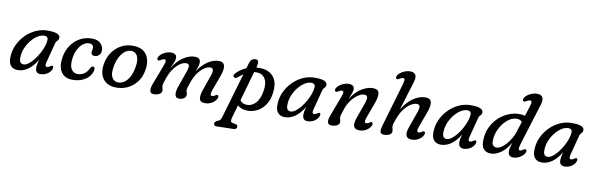

<svg xmlns="http://www.w3.org/2000/svg" viewBox="-58 -1284 6456 2089"><g transform="rotate(10 3170.0 -240.0)"><path d="M424 -125Q412 -79 439 -79Q449 -79 457 -83.2Q465 -87.5 474.5 -94Q491 -106 499.5 -100.5Q514.5 -92.5 502 -62Q489.5 -32 456 -11Q422.5 10 379.5 10Q354.5 10 340 -5.2Q325.5 -20.5 325.5 -50.5Q325.5 -67 328.5 -86Q331.5 -105 341 -140Q296 -64.5 242.2 -27.2Q188.5 10 130 10Q81.5 10 53 -22.2Q24.5 -54.5 29.5 -126.5Q32.5 -191.5 61 -252.8Q89.5 -314 137.5 -363Q185.5 -412 247.8 -441Q310 -470 380.5 -470Q454.5 -470 486.8 -454.5Q519 -439 516.5 -412Q515 -390.5 501.5 -379.8Q488 -369 482.5 -350ZM136.5 -140.5Q133.5 -96 146.2 -79Q159 -62 182.5 -62Q207 -62 235 -82.2Q263 -102.5 290.2 -136Q317.5 -169.5 340.2 -209.8Q363 -250 377.5 -291Q392 -332 394 -366Q395.5 -387.5 384.2 -398.2Q373 -409 353.5 -409Q317.5 -409 280.5 -386Q243.5 -363 211.8 -324.2Q180 -285.5 159.5 -237.8Q139 -190 136.5 -140.5Z M848.5 -412Q814 -412 782.2 -388.2Q750.5 -364.5 727.8 -322.2Q705 -280 697 -224.5Q685 -140 709.8 -100.5Q734.5 -61 779.5 -61Q822 -61 854 -83.5Q886 -106 902.5 -145.5Q909 -156 916 -163.5Q923 -171 933 -171Q943 -171 949.2 -161.5Q955.5 -152 951.5 -134.5Q947.5 -101 921.5 -67.5Q895.5 -34 848.2 -11.8Q801 10.5 734 10.5Q649.5 10.5 610 -49.8Q570.5 -110 587.5 -213Q599 -284 637 -342Q675 -400 734.5 -434.2Q794 -468.5 869.5 -468.5Q934.5 -468.5 966.2 -434.8Q998 -401 997.5 -359Q996.5 -325 976 -305.8Q955.5 -286.5 927.5 -286.5Q910 -286.5 899.5 -296Q889 -305.5 889.5 -321Q889.5 -331 893 -343.5Q896.5 -356 896.5 -369Q897 -388 884 -400Q871 -412 848.5 -412Z M1339.5 -468Q1432 -463 1474.2 -400.8Q1516.5 -338.5 1501.5 -237Q1489 -155 1445.2 -98Q1401.5 -41 1338 -13Q1274.5 15 1202 10.5Q1114.5 5 1070.5 -56.5Q1026.5 -118 1044 -221.5Q1055.5 -291 1094.8 -348.5Q1134 -406 1196.2 -439.2Q1258.5 -472.5 1339.5 -468ZM1225 -47.5Q1257 -45 1290.2 -64Q1323.5 -83 1350.2 -127.8Q1377 -172.5 1390 -248Q1403 -325 1382.5 -366Q1362 -407 1320 -410Q1282.5 -413 1248.5 -388.8Q1214.5 -364.5 1189.2 -317.8Q1164 -271 1153 -206.5Q1139.5 -129.5 1160.8 -90.2Q1182 -51 1225 -47.5Z M1879.5 -106 1947 -298.5Q1962.5 -343.5 1957 -362.8Q1951.5 -382 1923.5 -382Q1893.5 -382 1859 -358.8Q1824.5 -335.5 1793.2 -293.5Q1762 -251.5 1741 -195Q1725 -150 1718.8 -129.8Q1712.5 -109.5 1712.5 -95Q1712.5 -83.5 1717 -70.8Q1721.5 -58 1721.5 -43Q1721.5 -18.5 1697.2 -3.8Q1673 11 1631.5 11Q1596.5 11 1591.8 -21.2Q1587 -53.5 1608.5 -105.5L1686.5 -311.5Q1702.5 -352.5 1700.8 -367.8Q1699 -383 1682 -383Q1668 -383 1645.5 -368Q1636.5 -362.5 1628.8 -360Q1621 -357.5 1614.5 -361Q1607 -366 1606.5 -377.2Q1606 -388.5 1614.5 -401.5Q1634 -431 1670.5 -449.5Q1707 -468 1742.5 -468Q1805.5 -468 1805.5 -418.5Q1805.5 -391.5 1790.8 -360.5Q1776 -329.5 1759.5 -293Q1815.5 -385 1880 -426.5Q1944.5 -468 2002.5 -468Q2037.5 -468 2053.5 -453.5Q2069.5 -439 2068.5 -414.5Q2068 -392 2059.5 -366.2Q2051 -340.5 2039.5 -313.5Q2090.5 -389.5 2151.5 -428.8Q2212.5 -468 2268.5 -468Q2311 -468 2325.8 -445.2Q2340.5 -422.5 2336 -386.5Q2331.5 -350.5 2316.5 -310.5L2258.5 -152Q2244 -112.5 2244.8 -96Q2245.5 -79.5 2263 -79.5Q2270 -79.5 2278.2 -82.2Q2286.5 -85 2297.5 -93Q2305.5 -98.5 2311.8 -100.8Q2318 -103 2325 -98.5Q2340 -87.5 2325 -58.5Q2309.5 -29.5 2276 -9.5Q2242.5 10.5 2202.5 10.5Q2145.5 10.5 2138.5 -27.8Q2131.5 -66 2154 -130L2213 -297.5Q2228 -341 2222.5 -361.5Q2217 -382 2188.5 -382Q2160.5 -382 2125.5 -359Q2090.5 -336 2057 -289.5Q2023.5 -243 2000.5 -173Q1989 -139.5 1984.2 -123.5Q1979.5 -107.5 1979.5 -98Q1979.5 -83.5 1984.8 -71Q1990 -58.5 1989.5 -43.5Q1989 -19 1967.8 -4Q1946.5 11 1914 11Q1885 11 1875.2 -8.2Q1865.5 -27.5 1868.2 -54.5Q1871 -81.5 1879.5 -106Z M2503.5 -329Q2479 -308.5 2461 -324Q2451.5 -331.5 2455.8 -345Q2460 -358.5 2473.5 -371.5Q2521.5 -417.5 2578.5 -442L2595.5 -499Q2611.5 -556 2661.5 -556Q2708 -556 2687 -479.5L2684 -468Q2707.5 -470.5 2732.5 -469.5Q2827.5 -466 2877 -403.8Q2926.5 -341.5 2910 -221.5Q2899.5 -146.5 2863.8 -93.8Q2828 -41 2775.2 -14Q2722.5 13 2662 10.5Q2596.5 8 2559 -28.5L2517 119Q2512.5 135.5 2513.5 151Q2514.5 166.5 2536.5 170.5L2566 176.5Q2581 179.5 2586.8 186.8Q2592.5 194 2592.5 202.5Q2593 216 2583 224.2Q2573 232.5 2557.5 233L2365.5 237.5Q2355 237.5 2346.2 231Q2337.5 224.5 2337.5 211.5Q2337.5 191.5 2365 177.5Q2386.5 171.5 2396 160.5Q2405.5 149.5 2411.5 130L2558 -371Q2531.5 -353.5 2503.5 -329ZM2645 -51Q2700 -46.5 2745.8 -91.5Q2791.5 -136.5 2807 -236Q2819.5 -318.5 2792.5 -364.5Q2765.5 -410.5 2716 -416Q2692.5 -418.5 2669 -415.5L2576 -88Q2599.5 -54 2645 -51Z M3375 -125Q3363 -79 3390 -79Q3400 -79 3408 -83.2Q3416 -87.5 3425.5 -94Q3442 -106 3450.5 -100.5Q3465.5 -92.5 3453 -62Q3440.5 -32 3407 -11Q3373.5 10 3330.5 10Q3305.5 10 3291 -5.2Q3276.5 -20.5 3276.5 -50.5Q3276.5 -67 3279.5 -86Q3282.5 -105 3292 -140Q3247 -64.5 3193.2 -27.2Q3139.5 10 3081 10Q3032.5 10 3004 -22.2Q2975.5 -54.5 2980.5 -126.5Q2983.5 -191.5 3012 -252.8Q3040.5 -314 3088.5 -363Q3136.5 -412 3198.8 -441Q3261 -470 3331.5 -470Q3405.5 -470 3437.8 -454.5Q3470 -439 3467.5 -412Q3466 -390.5 3452.5 -379.8Q3439 -369 3433.5 -350ZM3087.5 -140.5Q3084.5 -96 3097.2 -79Q3110 -62 3133.5 -62Q3158 -62 3186 -82.2Q3214 -102.5 3241.2 -136Q3268.5 -169.5 3291.2 -209.8Q3314 -250 3328.5 -291Q3343 -332 3345 -366Q3346.5 -387.5 3335.2 -398.2Q3324 -409 3304.5 -409Q3268.5 -409 3231.5 -386Q3194.5 -363 3162.8 -324.2Q3131 -285.5 3110.5 -237.8Q3090 -190 3087.5 -140.5Z M3577.5 -361Q3569.5 -366 3569 -377.2Q3568.5 -388.5 3577 -401.5Q3597 -431 3633.5 -449.5Q3670 -468 3706 -468Q3768 -468 3768 -418.5Q3768 -400 3758.2 -374.8Q3748.5 -349.5 3732.5 -308Q3791 -396.5 3855 -432.2Q3919 -468 3972.5 -468Q4033.5 -468 4040.8 -424.5Q4048 -381 4020 -307L3959 -141Q3936 -79.5 3967 -79.5Q3975 -79.5 3982.8 -82.2Q3990.5 -85 4001.5 -93Q4009.5 -98.5 4015.8 -101Q4022 -103.5 4029 -98.5Q4044.5 -87.5 4029 -58.5Q4012.5 -28 3978.8 -8.8Q3945 10.5 3906.5 10.5Q3808 10.5 3853.5 -117L3915.5 -291.5Q3932.5 -340 3927.2 -361Q3922 -382 3893 -382Q3863 -382 3825.8 -358Q3788.5 -334 3754.2 -289.5Q3720 -245 3700 -184Q3686 -140.5 3680.8 -123.5Q3675.5 -106.5 3675.5 -95.5Q3675.5 -84.5 3680 -71Q3684.5 -57.5 3684.5 -41.5Q3684.5 -17.5 3660 -3.5Q3635.5 10.5 3595 10.5Q3562.5 10.5 3555 -17.8Q3547.5 -46 3569 -99L3649 -311.5Q3665.5 -353 3663.5 -368Q3661.5 -383 3644.5 -383Q3631 -383 3608.5 -368Q3598.5 -362 3591.2 -359.8Q3584 -357.5 3577.5 -361Z M4607.5 -58.5Q4592 -29.5 4558.5 -9.5Q4525 10.5 4484.5 10.5Q4386.5 10.5 4432 -117L4494 -291.5Q4511.5 -341.5 4505.5 -361.8Q4499.5 -382 4471.5 -382Q4445 -382 4409.5 -361.2Q4374 -340.5 4339 -296.8Q4304 -253 4278.5 -184Q4264.5 -145 4259.2 -129Q4254 -113 4254 -97Q4254 -83.5 4258.5 -70.5Q4263 -57.5 4263 -41.5Q4263 -17.5 4238.8 -3.5Q4214.5 10.5 4177.5 10.5Q4143.5 10.5 4136.5 -12Q4129.5 -34.5 4149.5 -101.5L4284.5 -561.5Q4295.5 -600 4294.8 -616.5Q4294 -633 4275 -633Q4267 -633 4258.8 -629.2Q4250.5 -625.5 4239 -618Q4230.5 -613 4222.5 -610.2Q4214.5 -607.5 4208 -611Q4200 -616 4199.8 -627Q4199.5 -638 4208 -651.5Q4225.5 -678.5 4263.8 -698.2Q4302 -718 4342 -718Q4383 -718 4399.8 -692.2Q4416.5 -666.5 4399 -609.5L4301 -289.5Q4353.5 -377.5 4420.2 -422.8Q4487 -468 4552.5 -468Q4612 -468 4619.2 -424.5Q4626.5 -381 4598.5 -307L4537.5 -141Q4514.5 -79.5 4545.5 -79.5Q4553.5 -79.5 4561.5 -82.2Q4569.5 -85 4580 -93Q4588 -98.5 4594.2 -101Q4600.5 -103.5 4607.5 -98.5Q4622.5 -88 4607.5 -58.5Z M5098.5 -125Q5086.5 -79 5113.5 -79Q5123.5 -79 5131.5 -83.2Q5139.5 -87.5 5149 -94Q5165.5 -106 5174 -100.5Q5189 -92.5 5176.5 -62Q5164 -32 5130.5 -11Q5097 10 5054 10Q5029 10 5014.5 -5.2Q5000 -20.5 5000 -50.5Q5000 -67 5003 -86Q5006 -105 5015.5 -140Q4970.5 -64.5 4916.8 -27.2Q4863 10 4804.5 10Q4756 10 4727.5 -22.2Q4699 -54.5 4704 -126.5Q4707 -191.5 4735.5 -252.8Q4764 -314 4812 -363Q4860 -412 4922.2 -441Q4984.5 -470 5055 -470Q5129 -470 5161.2 -454.5Q5193.5 -439 5191 -412Q5189.5 -390.5 5176 -379.8Q5162.5 -369 5157 -350ZM4811 -140.5Q4808 -96 4820.8 -79Q4833.5 -62 4857 -62Q4881.5 -62 4909.5 -82.2Q4937.5 -102.5 4964.8 -136Q4992 -169.5 5014.8 -209.8Q5037.5 -250 5052 -291Q5066.5 -332 5068.5 -366Q5070 -387.5 5058.8 -398.2Q5047.5 -409 5028 -409Q4992 -409 4955 -386Q4918 -363 4886.2 -324.2Q4854.5 -285.5 4834 -237.8Q4813.5 -190 4811 -140.5Z M5802 -606.5 5668 -175.5Q5654.5 -132.5 5650.8 -112Q5647 -91.5 5651.2 -85Q5655.5 -78.5 5665.5 -78.5Q5674 -78.5 5682 -82.2Q5690 -86 5700 -93Q5708.5 -98.5 5715.2 -101Q5722 -103.5 5728.5 -98.5Q5744.5 -86.5 5728 -58Q5712.5 -30.5 5677 -10Q5641.5 10.5 5606.5 10.5Q5548 10.5 5548 -51Q5548 -67 5552.8 -87Q5557.5 -107 5570 -146.5Q5522.5 -67 5466.2 -28.2Q5410 10.5 5356 10.5Q5303 10.5 5274.2 -27.2Q5245.5 -65 5254.5 -143Q5259 -210.5 5288.2 -269.5Q5317.5 -328.5 5364.8 -373Q5412 -417.5 5471.8 -442.5Q5531.5 -467.5 5597.5 -467.5Q5629 -467.5 5653.5 -458L5688.5 -569Q5700 -606 5697.8 -619.5Q5695.5 -633 5678.5 -633Q5664 -633 5641 -618Q5620 -605 5609.5 -611Q5602.5 -615.5 5601.8 -626.8Q5601 -638 5610 -651.5Q5628.5 -680 5667 -699Q5705.5 -718 5743.5 -718Q5788.5 -718 5804 -690Q5819.5 -662 5802 -606.5ZM5356 -128.5Q5356 -94.5 5370.5 -79.5Q5385 -64.5 5408.5 -64.5Q5431.5 -64.5 5459 -82Q5486.5 -99.5 5513 -129.5Q5539.5 -159.5 5561.2 -196.5Q5583 -233.5 5595 -272L5631 -386Q5613.5 -411.5 5572.5 -411.5Q5532.5 -411.5 5494 -387Q5455.5 -362.5 5424.2 -321.5Q5393 -280.5 5374.5 -230.2Q5356 -180 5356 -128.5Z M6214 -125Q6202 -79 6229 -79Q6239 -79 6247 -83.2Q6255 -87.5 6264.5 -94Q6281 -106 6289.5 -100.5Q6304.5 -92.5 6292 -62Q6279.5 -32 6246 -11Q6212.5 10 6169.5 10Q6144.5 10 6130 -5.2Q6115.5 -20.5 6115.5 -50.5Q6115.5 -67 6118.5 -86Q6121.5 -105 6131 -140Q6086 -64.5 6032.2 -27.2Q5978.5 10 5920 10Q5871.5 10 5843 -22.2Q5814.5 -54.5 5819.5 -126.5Q5822.5 -191.5 5851 -252.8Q5879.5 -314 5927.5 -363Q5975.5 -412 6037.8 -441Q6100 -470 6170.5 -470Q6244.5 -470 6276.8 -454.5Q6309 -439 6306.5 -412Q6305 -390.5 6291.5 -379.8Q6278 -369 6272.5 -350ZM5926.5 -140.5Q5923.5 -96 5936.2 -79Q5949 -62 5972.5 -62Q5997 -62 6025 -82.2Q6053 -102.5 6080.2 -136Q6107.5 -169.5 6130.2 -209.8Q6153 -250 6167.5 -291Q6182 -332 6184 -366Q6185.5 -387.5 6174.2 -398.2Q6163 -409 6143.5 -409Q6107.5 -409 6070.5 -386Q6033.5 -363 6001.8 -324.2Q5970 -285.5 5949.5 -237.8Q5929 -190 5926.5 -140.5Z"/></g></svg>

Font: Fraunces 9pt S100
Style: Italic
Weight: 400
Italic angle: -16°
Version: Version 1.000; ttfautohint (v1.8.3)